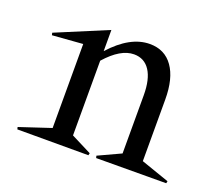

<svg xmlns="http://www.w3.org/2000/svg" viewBox="-80 -534 738 645"><g transform="rotate(20 288.5 -211.0)"><path d="M36.1 -336.9 34.2 -345.2 217.8 -421.9V-346.2Q286.1 -421.9 356 -421.9Q409.7 -421.9 438.7 -380.6Q467.8 -339.4 467.8 -264.2V-43.9L568.8 -8.8L566.9 -1L316.9 0L314.9 -7.8L395 -44.9V-252.9Q395 -310.1 375 -340.6Q355 -371.1 317.9 -371.1Q270 -371.1 217.8 -312V-44.9L291 -7.8L289.1 0H35.2L33.2 -7.8L145 -44.9V-345.2Z"/></g></svg>

Font: Halibut Cnd
Style: Regular
Weight: 400
Width: 3
Designer: Matteo Maggi
Foundry: Collletttivo
Version: Version 3.080 | FøM Fix